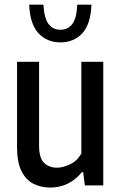

<svg xmlns="http://www.w3.org/2000/svg" viewBox="-20 -816 534 845"><path d="M202 9.5Q160.5 9.5 127.2 -7.2Q94 -24 74.5 -63Q55 -102 55 -169.5V-544H152V-175Q152 -120 174.2 -99Q196.5 -78 231 -78Q255.5 -78 286.8 -92Q318 -106 338 -140V-544H434.5V0H353.5L346 -58.5H340.5Q312.5 -24 277 -7.2Q241.5 9.5 202 9.5ZM246 -629.5Q187 -629.5 149.5 -669.5Q112 -709.5 108.5 -795.5H171Q174.5 -735.5 193.8 -710.2Q213 -685 246 -685Q279 -685 298.2 -710.2Q317.5 -735.5 320 -795.5H382.5Q379 -709 342 -669.2Q305 -629.5 246 -629.5Z"/></svg>

Font: Encode Sans Condensed Condensed Medium
Style: Regular
Weight: 500
Width: 3
Designer: Multiple Designers
Foundry: Impallari Type
Version: Version 3.000; ttfautohint (v1.8.3) -l 8 -r 50 -G 200 -x 14 